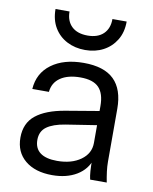

<svg xmlns="http://www.w3.org/2000/svg" viewBox="-84 -804 701 877"><g transform="rotate(10 266.5 -365.0)"><path d="M393 0Q389 -17 387.5 -39Q386 -61 386 -95H381V-339Q381 -397 354.5 -424.5Q328 -452 269 -452Q211 -452 176.5 -428.5Q142 -405 138 -362H61Q66 -436 123 -478Q180 -520 272 -520Q367 -520 413 -475Q459 -430 459 -340V-95Q459 -73 462 -49.5Q465 -26 470 0ZM218 10Q139 10 92.5 -28.5Q46 -67 46 -134Q46 -201 92 -238Q138 -275 226 -290L404 -320V-254L238 -228Q182 -219 153 -198Q124 -177 124 -137Q124 -98 150.5 -78Q177 -58 229 -58Q296 -58 338.5 -88.5Q381 -119 381 -168L394 -97Q378 -46 331.5 -18Q285 10 218 10ZM267 -579Q220 -579 182.5 -598.5Q145 -618 123.5 -654Q102 -690 102 -740H167Q167 -696 193 -671Q219 -646 267 -646Q314 -646 340 -671Q366 -696 366 -740H432Q432 -690 410 -654Q388 -618 351 -598.5Q314 -579 267 -579Z"/></g></svg>

Font: Instrument Sans
Style: Regular
Weight: 400
Designer: Rodrigo Fuenzalida
Foundry: fragTYPE
Version: Version 1.000;gftools[0.9.28]